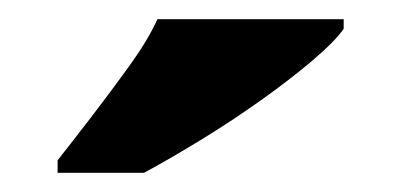

<svg xmlns="http://www.w3.org/2000/svg" viewBox="-20 -786 418 200"><path d="M40 -619Q55 -638 75 -664Q95 -690 114.5 -717Q134 -744 144 -766H338V-756Q329 -743 305.5 -723Q282 -703 251 -681Q220 -659 188 -639.5Q156 -620 130 -606H40Z"/></svg>

Font: Noto Serif Armenian Black
Style: Regular
Weight: 900
Version: Version 2.007